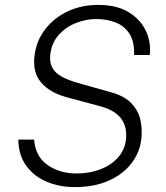

<svg xmlns="http://www.w3.org/2000/svg" viewBox="-20 -752 676 782"><path d="M284.5 10Q222 10 170 -12Q118 -34 86.8 -77Q55.5 -120 54.5 -183.5H119Q124 -115 173.5 -80.2Q223 -45.5 292 -45.5Q345 -45.5 388.5 -62.2Q432 -79 459.5 -109.2Q487 -139.5 492.5 -179.5Q506.5 -287 391 -318.5L255 -355Q183 -374 147.2 -416.2Q111.5 -458.5 121 -527.5Q128.5 -586.5 164 -632.8Q199.5 -679 255.2 -705.5Q311 -732 380 -732Q456.5 -732 505 -701.8Q553.5 -671.5 574.8 -624.8Q596 -578 590 -528H526Q528 -583 507 -615Q486 -647 450 -660.8Q414 -674.5 371.5 -674.5Q332 -674.5 291.5 -659.2Q251 -644 221.2 -612.2Q191.5 -580.5 185 -532Q179.5 -488.5 203.8 -461.2Q228 -434 298 -414L429 -377Q486.5 -362 515.5 -331Q544.5 -300 552.5 -260.8Q560.5 -221.5 555 -181Q548 -128.5 514.2 -85.2Q480.5 -42 422.2 -16Q364 10 284.5 10Z"/></svg>

Font: Public Sans ExtraLight
Style: Italic
Weight: 200
Italic angle: -8°
Designer: The Public Sans project authors (U.S. Web Design System). Libre Franklin designed by Pablo Impallari and Rodrigo Fuenzal
Version: Version 1.007; ttfautohint (v1.8.1) -l 8 -r 50 -G 200 -x 14 